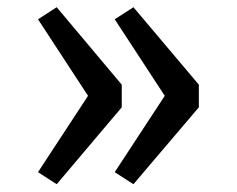

<svg xmlns="http://www.w3.org/2000/svg" viewBox="-20 -552 640 518"><path d="M424.5 -293.5 289.5 -500 340 -532.5 516.5 -323.5V-262.5L340 -55L289.5 -87.5ZM217.5 -293.5 82.5 -500 133 -532.5 308.5 -323.5V-262.5L133 -55L82.5 -87.5Z"/></svg>

Font: Fast_Mono
Style: Regular
Weight: 400
Monospace: yes
Designer: Carrois Corporate, Edenspiekermann AG, Nikita Prokopov
Foundry: Carrois Corporate, Edenspiekermann AG, Nikita Prokopov
Version: Version 5.002